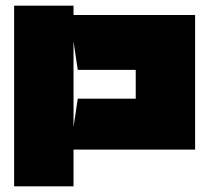

<svg xmlns="http://www.w3.org/2000/svg" viewBox="-20 -659 739 679"><path d="M30 -639H240V-606H670V-130H240V0H30ZM240 -512V-210L255 -310H460V-412H255Z"/></svg>

Font: Banana Brick
Style: Regular
Weight: 400
Designer: artmaker
Foundry: artmaker
Version: Version 4.000 2011 initial release